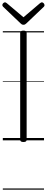

<svg xmlns="http://www.w3.org/2000/svg" viewBox="-24 -1196 399 1636"><path d="M176 14Q162 14 155 9.5Q148 5 148 -5V-916Q148 -926 155 -930.5Q162 -935 176 -935Q189 -935 196 -930.5Q203 -926 203 -916V-5Q203 5 196.5 9.5Q190 14 176 14ZM333 -1176Q341 -1176 348 -1168.5Q355 -1161 355 -1152Q355 -1149 354.5 -1146Q354 -1143 350 -1139L201 -997Q195 -992 190 -988.5Q185 -985 176 -985Q167 -985 161.5 -988.5Q156 -992 151 -997L1 -1140Q-2 -1144 -3 -1147.5Q-4 -1151 -4 -1153Q-4 -1162 3.5 -1169Q11 -1176 18 -1176Q23 -1176 27 -1173.5Q31 -1171 35 -1168L176 -1049L316 -1168Q321 -1171 324.5 -1173.5Q328 -1176 333 -1176ZM0 410H351V420H0ZM0 -20H351V0H0ZM0 -505H351V-500H0ZM0 -930H351V-920H0Z"/></svg>

Font: Playwrite DE Grund Guides
Style: Regular
Weight: 400
Designer: Veronika Burian, José Scaglione
Foundry: TypeTogether
Version: Version 1.003